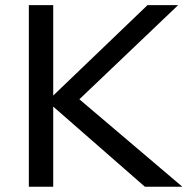

<svg xmlns="http://www.w3.org/2000/svg" viewBox="-20 -711 726 731"><path d="M89.8 0V-691.4H182.6V-347.2L541.5 -691.4H658.2L282.2 -333L674.3 0H531.7L182.6 -305.2V0Z"/></svg>

Font: Spinnaker
Style: Regular
Weight: 400
Designer: Elena Albertoni
Foundry: Elena Albertoni
Version: Version 1.001